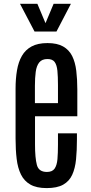

<svg xmlns="http://www.w3.org/2000/svg" viewBox="-20 -964 470 993"><path d="M221.7 8.8C257.5 8.8 285.9 2.8 306.9 -9C327.9 -20.9 343.4 -37.9 353.5 -60.1C363.6 -82.2 370.2 -108.7 373.3 -139.6C376.4 -170.6 377.9 -205.1 377.9 -243.2V-274.4H279.8V-215.3C279.8 -186.7 278.9 -161.9 277.1 -140.9C275.3 -119.9 270.4 -103.6 262.5 -92C254.5 -80.5 241.2 -74.7 222.7 -74.7C194.3 -74.7 177 -86.8 170.7 -111.1C164.3 -135.3 161.1 -170.6 161.1 -216.8V-362.8H379.9V-501C379.9 -536.1 378.1 -568.4 374.5 -597.9C370.9 -627.4 363.9 -652.8 353.3 -674.1C342.7 -695.4 327.1 -711.9 306.6 -723.6C286.1 -735.4 259.1 -741.2 225.6 -741.2C192.4 -741.2 165 -735.4 143.6 -723.9C122.1 -712.3 105.3 -696 93.3 -675C81.2 -654.1 72.8 -629.2 67.9 -600.3C63 -571.5 60.5 -539.9 60.5 -505.4V-246.6C60.5 -208.5 62.4 -173.7 66.2 -142.3C69.9 -110.9 77.3 -84 88.4 -61.5C99.4 -39.1 115.6 -21.7 137 -9.5C158.3 2.7 186.5 8.8 221.7 8.8ZM160.6 -430.7V-520.5C160.6 -547.9 162 -571.9 164.8 -592.5C167.6 -613.2 173.6 -629.4 182.9 -641.1C192.1 -652.8 206.4 -658.7 225.6 -658.7C242.8 -658.7 255.2 -653.6 262.7 -643.3C270.2 -633.1 274.9 -617.9 276.9 -597.9C278.8 -577.9 279.8 -553.2 279.8 -523.9V-430.7ZM158.7 -800.8H272L346.7 -944.3H257.3L215.3 -844.2L173.3 -944.3H83.5Z"/></svg>

Font: Antonio
Style: Regular
Weight: 400
Designer: Vernon Adams
Foundry: Vernon Adams
Version: Version 1.002